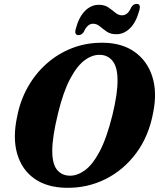

<svg xmlns="http://www.w3.org/2000/svg" viewBox="-20 -926 794 959"><path d="M495 -712.5Q589.5 -711.5 652.5 -666.8Q715.5 -622 740.5 -544.2Q765.5 -466.5 745.5 -366Q724 -247 660.8 -161.8Q597.5 -76.5 506.5 -31.2Q415.5 14 310.5 12Q214.5 10.5 151.8 -33.8Q89 -78 65.8 -158Q42.5 -238 66 -345.5Q81 -423.5 118.8 -490.8Q156.5 -558 212.8 -608Q269 -658 340.5 -685.8Q412 -713.5 495 -712.5ZM327.5 -48.5Q365 -47.5 403.2 -74.8Q441.5 -102 477 -168.2Q512.5 -234.5 541.5 -351Q555 -407 561.2 -450Q567.5 -493 567 -525.5Q567 -589.5 543.5 -620Q520 -650.5 481.5 -652Q442.5 -654 403.8 -625.8Q365 -597.5 330.5 -532.5Q296 -467.5 270 -360.5Q255 -299 248 -253Q241 -207 241 -173.5Q241 -108 264.2 -78.8Q287.5 -49.5 327.5 -48.5ZM561 -755Q532 -755 513 -768.2Q494 -781.5 478.5 -794.5Q463 -807.5 445 -807.5Q416.5 -807.5 399 -767.5Q388.5 -750.5 372 -750.5Q350 -750.5 358.5 -782Q374 -841 404.5 -871.5Q435 -902 473.5 -902Q502.5 -902 521.5 -888.8Q540.5 -875.5 556.2 -862.5Q572 -849.5 589.5 -849.5Q619 -849.5 635.5 -889.5Q646 -906.5 662.5 -906.5Q685 -906.5 676 -875Q660.5 -816 630 -785.5Q599.5 -755 561 -755Z"/></svg>

Font: Fraunces 72pt S050
Style: Bold Italic
Weight: 700
Italic angle: -16°
Version: Version 1.000; ttfautohint (v1.8.3)